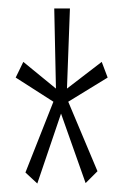

<svg xmlns="http://www.w3.org/2000/svg" viewBox="-20 -556 290 453"><path d="M68 -123 40 -149 106 -316 17 -373 35 -410 112 -347 108 -536H145L138 -347L220 -410L234 -373L141 -316L210 -152L182 -124L124 -288Z"/></svg>

Font: Inconsolata UltraCondensed Light
Style: Regular
Weight: 300
Width: 1
Monospace: yes
Designer: Raph Levien, Cyreal, Brenton Simpson
Foundry: Raph Levien, Cyreal, Google
Version: Version 3.001; ttfautohint (v1.8.2.53-6de2)